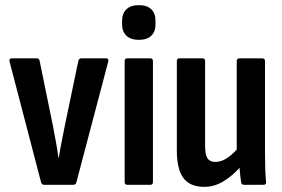

<svg xmlns="http://www.w3.org/2000/svg" viewBox="-20 -719 1098 747"><path d="M152 0Q143 0 140 -9L17 -480Q15 -492 25 -492H123Q132 -492 134 -483L185 -234Q191 -201 197 -170Q203 -139 207 -107H209Q214 -139 220.5 -170.5Q227 -202 233 -234L285 -483Q288 -492 296 -492H393Q404 -492 401 -479L277 -9Q275 0 265 0Z M475 0Q465 0 465 -11V-481Q465 -492 475 -492H565Q575 -492 575 -481V-11Q575 0 565 0ZM520 -564Q489 -564 472 -580Q455 -596 455 -624V-638Q455 -667 472 -683Q489 -699 520 -699Q552 -699 568.5 -683Q585 -667 585 -638V-624Q585 -596 568.5 -580Q552 -564 520 -564Z M775 8Q719 8 693.5 -26.5Q668 -61 668 -134V-481Q668 -492 678 -492H768Q778 -492 778 -481V-150Q778 -116 787.5 -102.5Q797 -89 818 -89Q839 -89 859.5 -101.5Q880 -114 901 -137V-481Q901 -492 912 -492H1000Q1011 -492 1011 -481V-125Q1011 -90 1012 -62Q1013 -34 1015 -13Q1017 0 1005 0H930Q919 0 918 -10Q914 -36 912 -66Q882 -33 847.5 -12.5Q813 8 775 8Z"/></svg>

Font: Sofia Sans Condensed
Style: Bold
Weight: 700
Designer: Botio Nikoltchev, Ani Petrova
Foundry: lettersoup
Version: Version 4.101; ttfautohint (v1.8.4.7-5d5b)